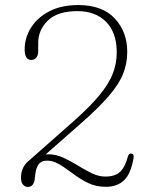

<svg xmlns="http://www.w3.org/2000/svg" viewBox="-20 -729 588 759"><path d="M63 -27Q63 -71 98.5 -97.5L270 -249Q335.5 -307 373 -352.5Q410.5 -398 426 -438.2Q441.5 -478.5 441.5 -522Q441.5 -599.5 399.8 -642.2Q358 -685 286.5 -685Q207 -685 169 -647.5Q131 -610 131 -560V-528Q131 -509 123 -500.5Q115 -492 103.5 -492Q77.5 -492 77.5 -534Q77.5 -579.5 102.5 -619.5Q127.5 -659.5 174.8 -684.2Q222 -709 289.5 -709Q384 -709 433.5 -656.2Q483 -603.5 483 -524Q483 -479 467.2 -438.5Q451.5 -398 411.2 -350.8Q371 -303.5 298 -239.5L160.5 -118.5Q166 -119 172 -119Q201 -119 230 -105.8Q259 -92.5 287.2 -75Q315.5 -57.5 342.8 -44.2Q370 -31 396 -31Q435.5 -31 455.2 -50.2Q475 -69.5 485.5 -110Q489 -123.5 500 -122Q510.5 -120 508 -104.5Q497.5 -42.5 470.5 -16.5Q443.5 9.5 398 9.5Q361 9.5 330 -4.8Q299 -19 259.5 -49Q227.5 -73 207 -83.5Q186.5 -94 166.5 -94Q142 -94 131 -77Q120 -60 118 -26Q115 10 89.5 10Q79 10 71 0.8Q63 -8.5 63 -27Z"/></svg>

Font: Fraunces 9pt S050 Thin
Style: Regular
Weight: 100
Version: Version 1.000; ttfautohint (v1.8.3)